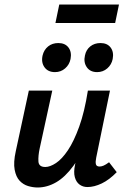

<svg xmlns="http://www.w3.org/2000/svg" viewBox="-20 -823 559 852"><path d="M147 9Q126 9 104.5 2.5Q83 -4 67 -21Q51 -38 45 -70Q39 -102 50 -152L108 -421H212L156 -164Q149 -131 150.5 -106.5Q152 -82 181 -82Q202 -82 228.5 -99.5Q255 -117 281.5 -156.5Q308 -196 331.5 -261Q355 -326 370 -421H429Q406 -303 374.5 -220.5Q343 -138 306 -87.5Q269 -37 229 -14Q189 9 147 9ZM368 7Q348 7 333 -4Q318 -15 312 -37Q306 -59 313 -92L383 -421H468L407 -124Q403 -105 405.5 -94.5Q408 -84 422 -84Q430 -84 439.5 -88Q449 -92 464 -103L498 -59Q465 -25 431.5 -9Q398 7 368 7ZM224 -503Q193 -503 177.5 -524.5Q162 -546 169 -577Q175 -602 193.5 -617Q212 -632 239 -632Q269 -632 284 -612Q299 -592 293 -561Q288 -536 269 -519.5Q250 -503 224 -503ZM411 -503Q380 -503 365 -525Q350 -547 357 -577Q362 -602 380.5 -617Q399 -632 426 -632Q456 -632 471 -612Q486 -592 480 -561Q475 -536 456 -519.5Q437 -503 411 -503ZM226 -721 243 -803H508L491 -721Z"/></svg>

Font: Ysabeau Office
Style: Bold Italic
Weight: 700
Italic angle: -12°
Designer: Christian Thalmann (Catharsis Fonts)
Version: Version 2.001;gftools[0.9.30]; featfreeze: tnum,lnum,ss02